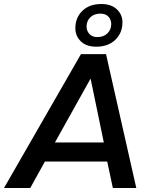

<svg xmlns="http://www.w3.org/2000/svg" viewBox="-41 -938 764 958"><path d="M522 0 494 -132H183L110 0H-21L363 -668H488L639 0ZM411 -546 233 -227H477ZM439 -705Q390 -705 362.5 -731.5Q335 -758 335 -797Q335 -850 370 -884Q405 -918 465 -918Q514 -918 542 -891.5Q570 -865 570 -827Q570 -774 534.5 -739.5Q499 -705 439 -705ZM445 -753Q476 -753 495 -771.5Q514 -790 514 -818Q514 -840 500 -855Q486 -870 460 -870Q429 -870 410 -852Q391 -834 391 -805Q391 -784 405 -768.5Q419 -753 445 -753Z"/></svg>

Font: Celebes SemiBold
Style: Italic
Weight: 600
Italic angle: -10°
Designer: Anugrah Pasau
Foundry: Lafontype
Version: Version 1.000; ttfautohint (v1.8.4)